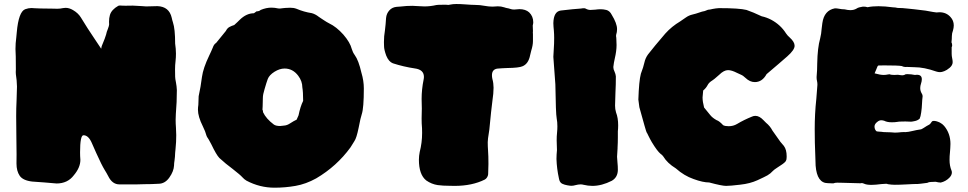

<svg xmlns="http://www.w3.org/2000/svg" viewBox="-20 -874 4705 933"><path d="M560.1 22C537.1 22 519 8.8 505.9 -18.1C500.5 -28.3 495.1 -38.1 488.8 -47.9C479.5 -63 465.3 -90.8 447.3 -131.3C440.9 -146.5 434.1 -161.6 427.2 -176.8C416 -203.6 402.3 -216.8 385.7 -216.8C374.5 -216.8 369.1 -189 369.1 -132.8C369.1 -121.1 369.6 -109.4 370.6 -97.2C370.6 -72.3 359.9 -47.4 338.9 -22.5C318.8 4.4 290.5 17.6 254.9 17.6C215.3 14.2 175.8 10.7 136.7 8.3C106.4 4.9 85.9 -4.9 75.7 -20C65.4 -35.2 60.1 -54.7 60.1 -79.6C60.1 -79.6 60.5 -124 60.5 -124C60.5 -150.4 60.1 -176.8 59.6 -203.1C59.1 -238.3 58.6 -273.4 58.6 -309.1C58.6 -334.5 59.1 -359.9 60.5 -385.7C61.5 -408.2 62 -430.7 62.5 -453.1C62 -473.1 60.5 -493.2 57.1 -513.2C57.1 -513.2 56.6 -523.9 56.6 -523.9C56.6 -523.9 57.1 -537.1 57.1 -537.1C57.1 -537.1 56.6 -599.1 56.6 -599.1C55.7 -611.3 55.2 -623.5 55.2 -635.7C55.2 -654.8 56.6 -673.3 59.1 -691.9C59.1 -691.9 61.5 -717.3 61.5 -717.3C67.4 -783.7 81.1 -820.8 102.1 -829.1C112.8 -833 123 -835 133.3 -835C137.7 -835 142.6 -834.5 147.5 -834C155.8 -833 186 -832.5 238.3 -832C238.3 -832 258.3 -831.5 258.3 -831.5C267.6 -831.5 276.9 -832.5 285.2 -834.5C289.6 -835.4 293.9 -835.9 298.3 -835.9C310.1 -835.9 322.3 -832.5 334.5 -825.2C351.6 -815.4 364.3 -803.2 373 -789.1C394 -754.4 416.5 -719.2 440.4 -684.1C450.7 -668.9 461.4 -653.3 471.7 -637.2C471.7 -637.2 474.1 -649.4 474.1 -649.4C486.3 -678.7 493.7 -697.8 495.6 -706.1C497.1 -714.4 500 -723.6 504.4 -733.9C508.3 -744.1 510.3 -751.5 510.3 -755.4C510.3 -755.4 509.8 -768.1 509.8 -768.1C509.8 -780.3 511.2 -791 514.2 -801.3C519.5 -818.8 533.2 -833.5 554.7 -845.7C557.1 -846.7 560.1 -847.2 564 -847.2C565.9 -847.2 568.4 -847.2 571.3 -846.7C574.2 -846.2 580.1 -846.2 589.4 -846.2C589.4 -846.2 625.5 -846.7 625.5 -846.7C638.7 -845.7 647.9 -845.2 653.3 -845.2C658.7 -845.2 664.6 -844.7 670.9 -844.2C677.2 -843.3 683.6 -842.8 689.9 -842.8C709 -842.8 727.1 -843.3 745.1 -844.2C782.7 -842.8 806.2 -824.2 814.5 -787.6C815.9 -780.3 817.9 -772.9 820.3 -765.6C827.6 -744.1 831.1 -709.5 831.1 -662.1C833.5 -645.5 835 -629.4 835 -613.8C835 -601.6 834.5 -589.4 833 -576.7C831.5 -564 830.6 -550.8 830.6 -537.6C830.6 -537.6 831.1 -501.5 831.1 -501.5C831.1 -495.1 832.5 -485.8 835 -473.6C837.4 -461.4 838.9 -448.7 839.4 -436.5C839.4 -397.9 837.9 -358.9 834.5 -320.3C834 -311 833.5 -301.8 833.5 -292.5C833.5 -279.3 834 -266.6 835 -254.4C835.9 -241.7 836.4 -229.5 836.4 -217.3C836.4 -195.3 835.4 -172.9 833 -150.4C831.5 -137.7 830.6 -125 830.1 -112.3C829.6 -106 829.1 -100.1 828.1 -94.2C826.7 -85.9 825.7 -77.6 825.7 -69.3C824.7 -51.3 817.4 -31.7 803.2 -11.7C789.1 8.8 771 19 750 19C727.5 20.5 705.1 21 682.6 21C670.4 21 657.7 21.5 645 22C645 22 560.1 22 560.1 22Z M1177.7 3.9C1170.4 -0.5 1163.6 -5.9 1157.2 -13.2C1150.9 -20.5 1135.3 -33.7 1110.4 -53.2C1087.9 -69.8 1066.4 -87.4 1045.9 -106.4C1035.6 -117.2 1022.9 -139.2 1006.8 -172.9C996.1 -192.9 990.2 -203.6 988.8 -204.6C987.3 -205.6 985.8 -209 983.4 -214.8C980 -228 974.1 -243.2 965.8 -259.8C949.7 -292 941.9 -318.8 941.9 -340.8C941.9 -348.1 942.4 -356 943.8 -364.3C943.8 -364.3 945.3 -406.2 945.3 -406.2C952.1 -437 957.5 -468.3 961.4 -500C965.3 -528.8 977.1 -563.5 996.6 -604C1002.9 -617.2 1008.8 -629.9 1014.2 -643.1C1017.6 -653.3 1022.9 -661.1 1030.3 -665.5C1030.3 -665.5 1077.6 -723.6 1077.6 -723.6C1082 -732.4 1087.4 -738.8 1094.7 -742.7C1102.1 -746.6 1109.9 -750 1118.2 -752.4C1129.9 -762.7 1138.7 -771.5 1145 -777.8C1166.5 -798.8 1189.5 -809.6 1213.9 -809.6C1213.9 -809.6 1226.6 -818.8 1226.6 -818.8C1235.4 -818.8 1242.2 -821.3 1246.6 -825.7C1264.2 -833 1281.7 -836.9 1299.3 -836.9C1310.1 -836.9 1320.8 -835.4 1332 -833C1332 -833 1340.3 -832.5 1340.3 -832.5C1344.2 -832.5 1348.1 -833 1352.5 -834C1357.9 -835 1370.6 -835.9 1390.1 -836.4C1400.9 -836.4 1411.1 -835 1420.4 -831.5C1444.3 -821.3 1469.2 -814 1495.1 -810.1C1506.3 -807.1 1517.6 -801.3 1528.8 -792.5C1533.2 -789.1 1538.1 -786.1 1542.5 -783.2C1546.9 -780.3 1551.3 -777.3 1555.2 -774.9C1563 -769.5 1570.8 -765.1 1579.1 -760.7C1603 -749.5 1626 -731 1648.4 -706.1C1670.4 -680.7 1684.1 -657.2 1689.5 -635.7C1692.4 -625.5 1697.3 -615.2 1704.1 -606C1716.3 -589.4 1727.1 -561 1736.3 -520.5C1744.1 -494.6 1748 -469.2 1748 -444.3C1748 -380.9 1744.6 -339.4 1738.3 -320.3C1734.4 -309.1 1729 -286.6 1722.7 -252.9C1715.8 -219.2 1709 -198.2 1702.6 -189C1699.2 -184.1 1696.3 -179.2 1693.8 -174.8C1690.4 -168.9 1687 -163.1 1683.1 -157.7C1638.7 -96.7 1583 -46.4 1516.6 -7.3C1483.4 11.2 1449.7 23.4 1416 29.3C1382.3 35.2 1348.1 38.1 1314 38.1C1266.6 38.1 1221.2 26.9 1177.7 3.9ZM1359.9 -263.7C1370.1 -264.2 1380.4 -268.1 1391.1 -275.4C1401.9 -282.7 1412.1 -288.1 1421.4 -292.5C1421.4 -292.5 1430.7 -313.5 1430.7 -313.5C1436.5 -341.8 1443.8 -365.2 1453.1 -383.8C1453.1 -413.6 1451.7 -435.1 1449.2 -449.2C1449.2 -469.2 1442.4 -488.3 1429.2 -505.9C1411.6 -529.3 1389.6 -541 1362.8 -541C1346.7 -541 1330.6 -535.6 1314 -525.4C1296.9 -514.6 1286.1 -502.9 1281.2 -490.2C1276.9 -479 1272 -462.9 1265.6 -440.9C1260.3 -423.8 1257.3 -409.7 1257.3 -397.5C1257.3 -385.3 1256.8 -371.6 1256.3 -356.9C1255.9 -350.6 1255.4 -345.2 1255.4 -341.3C1257.3 -338.4 1258.3 -334 1258.3 -328.6C1268.1 -307.6 1285.6 -287.6 1311 -268.6C1317.4 -264.2 1327.6 -261.7 1341.3 -261.7C1341.3 -261.7 1359.9 -263.7 1359.9 -263.7Z M2163.1 28.8C2143.1 28.8 2124 27.8 2106.9 25.4C2087.4 22.5 2068.8 15.1 2051.3 2.9C2027.3 -16.1 2015.6 -49.8 2015.6 -98.1C2015.6 -110.4 2017.1 -123 2019.5 -135.3C2027.3 -165.5 2031.2 -196.3 2031.2 -228C2031.2 -228 2030.8 -250.5 2030.8 -250.5C2029.3 -266.6 2028.8 -282.2 2028.8 -298.3C2028.8 -298.3 2029.8 -346.2 2029.8 -346.2C2029.8 -346.2 2028.8 -393.1 2028.8 -393.1C2028.8 -424.8 2032.2 -456.1 2038.6 -487.8C2039.6 -492.2 2040 -496.6 2040 -500.5C2040 -523.9 2025.4 -537.6 1995.6 -541.5C1959 -546.9 1923.8 -555.2 1889.2 -566.4C1876 -571.3 1865.2 -583.5 1856.9 -603.5C1849.6 -623.5 1846.2 -638.7 1846.2 -649.9C1845.7 -661.1 1845.7 -667.5 1845.7 -669.4C1845.7 -688.5 1847.2 -707.5 1850.6 -726.6C1853 -746.6 1855 -766.1 1856 -786.1C1857.4 -801.3 1862.8 -813.5 1872.1 -823.7C1881.3 -834 1893.1 -839.4 1907.7 -840.8C1907.7 -840.8 1927.7 -842.3 1927.7 -842.3C1946.3 -844.7 1964.8 -845.7 1983.9 -845.7C1993.2 -845.7 2002.4 -845.2 2012.7 -844.2C2022.5 -843.3 2032.2 -842.8 2042.5 -842.8C2062 -842.8 2081.5 -845.2 2100.6 -849.6C2104.5 -850.1 2108.4 -850.6 2111.8 -850.6C2111.8 -850.6 2146.5 -851.1 2146.5 -851.1C2147.9 -851.1 2149.4 -851.1 2151.9 -850.6C2153.8 -850.1 2156.7 -850.1 2160.2 -850.1C2161.6 -850.1 2163.1 -850.6 2164.6 -851.1C2175.8 -853.5 2186.5 -854.5 2197.3 -854.5C2209.5 -854.5 2224.6 -854 2243.7 -852.5C2262.2 -851.1 2277.3 -850.1 2289.6 -850.1C2304.7 -850.1 2319.3 -848.6 2334.5 -845.7C2347.7 -843.3 2360.4 -841.8 2373.5 -841.8C2381.3 -841.8 2389.6 -842.3 2398.9 -843.3C2409.7 -843.3 2419.9 -841.8 2430.2 -838.4C2435.5 -836.4 2441.4 -835 2446.8 -834C2450.7 -833.5 2454.6 -832.5 2458 -831.1C2464.8 -828.6 2471.7 -827.6 2478.5 -827.6C2478.5 -827.6 2503.9 -829.6 2503.9 -829.6C2523.9 -829.6 2540 -824.2 2551.3 -814C2564.5 -801.3 2571.3 -785.2 2571.3 -765.6C2571.3 -761.2 2570.3 -755.9 2568.8 -750C2568.8 -750 2569.8 -723.6 2569.8 -723.6C2569.8 -723.6 2569.3 -714.4 2569.3 -714.4C2569.3 -711.9 2569.3 -710.4 2569.8 -709.5C2569.8 -709.5 2569.8 -674.3 2569.8 -674.3C2569.8 -660.2 2566.9 -645 2561.5 -627.9C2561.5 -627.9 2556.2 -606.4 2556.2 -606.4C2550.8 -577.6 2538.1 -559.6 2518.6 -551.8C2507.3 -546.9 2482.9 -543.9 2445.8 -543.5C2429.2 -543 2412.6 -542 2396 -540.5C2378.9 -537.6 2370.6 -526.9 2370.6 -508.3C2370.6 -502.9 2371.1 -497.1 2372.6 -490.7C2376.5 -476.6 2378.4 -461.9 2378.4 -447.8C2378.4 -430.2 2376.5 -408.2 2372.6 -382.3C2369.1 -356.9 2364.3 -311 2357.9 -244.6C2356.9 -236.8 2356 -229 2354.5 -221.7C2352.1 -208.5 2350.6 -195.8 2350.1 -183.1C2350.1 -169.4 2350.6 -155.8 2351.6 -142.6C2353 -125 2353.5 -103 2353.5 -77.1C2353.5 -60.1 2353 -43.5 2352.1 -26.9C2351.6 -22.5 2350.1 -17.6 2347.2 -12.7C2343.8 -7.3 2340.3 -3.9 2335.9 -1.5C2294.9 19 2246.1 29.3 2189 29.3C2180.7 28.8 2172.4 28.8 2163.1 28.8Z M2815.4 23.9C2811 22.5 2806.2 22 2800.8 22C2793.5 22 2785.2 23.4 2775.4 25.9C2769 27.8 2763.2 28.8 2756.8 28.8C2756.8 28.8 2749 28.3 2749 28.3C2749 28.3 2736.8 26.4 2736.8 26.4C2728 24.9 2719.7 22.5 2712.4 19C2705.1 15.6 2699.7 8.8 2697.3 -1.5C2697.3 -1.5 2695.8 -8.3 2695.8 -8.3C2689 -39.1 2685.1 -70.3 2684.1 -101.6C2684.1 -115.7 2685.1 -130.4 2686.5 -144.5C2686.5 -144.5 2685.1 -191.9 2685.1 -191.9C2685.1 -204.6 2685.5 -217.3 2687 -230.5C2688 -240.2 2688.5 -250 2688.5 -260.3C2688.5 -273.4 2687.5 -286.6 2685.1 -299.3C2682.1 -314 2680.2 -369.1 2678.7 -464.4C2678.7 -464.4 2668.9 -597.7 2668.9 -597.7C2669.4 -609.9 2669.9 -621.6 2670.9 -633.3C2672.4 -652.3 2672.9 -670.9 2672.9 -689.9C2672.9 -702.1 2672.4 -713.9 2671.4 -726.1C2669.9 -737.8 2669.4 -749.5 2668.9 -761.7C2669.9 -799.3 2681.6 -819.3 2704.6 -822.8C2748.5 -828.1 2781.2 -831.1 2803.2 -832.5C2808.1 -833.5 2813 -834 2817.9 -834C2821.3 -834 2823.7 -833.5 2826.2 -832C2834 -827.6 2841.8 -825.7 2849.1 -825.7C2856.9 -825.7 2864.7 -826.2 2872.1 -827.1C2882.3 -828.6 2891.6 -829.1 2898.9 -829.1C2907.2 -829.1 2916.5 -828.1 2926.3 -825.7C2937.5 -822.8 2946.3 -814.9 2952.6 -802.2C2969.7 -774.4 2978.5 -751 2978.5 -732.4C2978.5 -723.1 2977.1 -713.9 2974.1 -704.6C2974.1 -704.6 2973.6 -698.7 2973.6 -698.7C2973.6 -696.3 2974.1 -694.3 2974.6 -691.9C2975.1 -689.5 2975.1 -686.5 2975.1 -684.1C2975.1 -678.7 2975.1 -673.3 2975.6 -668.9C2976.1 -664.1 2976.1 -659.7 2976.1 -655.3C2976.1 -635.3 2973.1 -614.3 2967.8 -591.3C2964.4 -577.1 2961.9 -562.5 2960.4 -548.3C2960.4 -541 2962.4 -533.2 2966.3 -525.9C2969.7 -518.1 2972.2 -510.3 2972.7 -502.9C2972.7 -476.6 2972.2 -450.2 2970.7 -423.8C2969.2 -389.2 2968.8 -368.2 2968.8 -360.8C2968.8 -349.6 2970.2 -338.4 2973.6 -327.6C2980.5 -310.1 2983.9 -289.1 2983.9 -265.1C2983.9 -255.4 2983.4 -245.6 2982.4 -235.8C2982.4 -235.8 2982.4 -204.6 2982.4 -204.6C2982.4 -188 2981.9 -172.4 2981 -157.7C2981 -157.7 2981 -153.8 2981 -153.8C2979.5 -130.9 2978.5 -117.2 2978.5 -112.3C2979 -103 2979.5 -93.8 2980.5 -84.5C2981.9 -72.3 2982.4 -60.1 2982.4 -47.9C2981.9 -23.9 2972.2 -6.8 2953.1 4.4C2920.4 21 2889.2 29.3 2858.4 29.3C2844.2 29.3 2830.1 27.3 2815.4 23.9Z M3426.3 12.7C3406.2 12.7 3380.9 7.3 3350.6 -3.9C3319.8 -14.6 3291 -31.7 3264.2 -55.7C3236.3 -72.8 3216.3 -91.8 3203.1 -113.8C3199.7 -118.7 3195.3 -123 3189.9 -126.5C3179.7 -134.8 3165.5 -153.3 3147.5 -183.1C3141.6 -193.4 3136.2 -203.1 3131.3 -213.4C3126.5 -223.6 3123.5 -229.5 3122.1 -231C3120.6 -232.4 3108.9 -272.9 3086.9 -353C3084 -372.6 3082.5 -384.8 3082 -390.1C3084 -449.7 3087.9 -491.7 3094.2 -515.6C3102.5 -537.6 3108.4 -555.7 3111.3 -569.8C3114.3 -584 3120.1 -597.2 3128.9 -609.4C3147.9 -634.3 3176.3 -668 3212.9 -710.9C3233.9 -734.4 3258.3 -753.9 3285.2 -770C3294.4 -776.4 3303.7 -782.7 3313 -789.1C3323.2 -796.4 3334 -800.8 3344.2 -803.2C3352.5 -804.7 3368.2 -809.6 3391.1 -817.4C3400.4 -818.8 3409.2 -821.3 3418 -825.7C3420.4 -826.7 3422.4 -827.1 3424.8 -827.1C3427.2 -827.1 3433.1 -828.1 3443.4 -830.6C3453.6 -832.5 3463.4 -834 3473.6 -834.5C3540 -834.5 3584.5 -831.5 3607.4 -825.7C3628.9 -818.4 3653.3 -808.1 3681.2 -794.9C3697.3 -791.5 3712.9 -785.6 3727.1 -778.3C3757.3 -762.2 3781.7 -740.2 3799.8 -711.4C3804.7 -704.1 3810.5 -697.8 3817.9 -691.4C3833.5 -677.2 3841.3 -664.1 3841.3 -651.4C3841.3 -638.2 3829.6 -621.1 3805.7 -600.1C3781.7 -579.1 3748.5 -550.3 3705.1 -513.7C3690.9 -487.8 3671.9 -475.1 3647.9 -475.1C3631.8 -475.1 3616.7 -481.9 3602.5 -495.6C3595.2 -502.9 3587.4 -508.3 3579.1 -511.7C3572.8 -514.2 3566.9 -517.1 3561 -520C3543.9 -528.8 3529.8 -533.2 3517.6 -533.2C3504.4 -533.2 3489.7 -525.4 3474.6 -510.3C3468.8 -505.9 3464.4 -502 3460.9 -498.5C3455.1 -493.2 3448.7 -487.8 3441.9 -483.4C3430.7 -476.6 3422.4 -468.8 3418 -459.5C3413.1 -450.2 3406.2 -441.9 3397 -434.1C3395 -416 3394 -404.8 3394 -400.4C3394 -386.7 3396.5 -370.6 3401.4 -351.6C3412.6 -337.4 3422.9 -324.7 3431.6 -314.5C3439 -305.2 3449.2 -297.4 3462.4 -290C3470.7 -287.6 3481.4 -279.3 3494.1 -265.6C3500.5 -262.2 3509.8 -260.7 3521 -260.7C3535.6 -260.7 3549.3 -264.2 3561.5 -271.5C3585 -285.6 3609.4 -297.4 3634.8 -307.6C3640.1 -310.1 3645.5 -311 3650.9 -311C3664.1 -311 3677.2 -303.7 3690.4 -289.6C3690.4 -289.6 3702.1 -277.8 3702.1 -277.8C3715.8 -266.6 3726.1 -253.9 3733.4 -239.7C3733.4 -239.7 3772 -185.1 3772 -185.1C3777.8 -178.7 3783.7 -171.9 3789.1 -165C3798.3 -152.8 3802.7 -135.7 3802.7 -114.3C3802.7 -108.4 3802.2 -103 3801.3 -97.7C3799.8 -92.3 3796.9 -87.9 3792 -84C3787.1 -79.6 3781.7 -75.7 3776.4 -72.3C3770.5 -68.8 3765.1 -65.4 3760.7 -62C3757.8 -59.6 3754.9 -57.6 3751.5 -55.7C3746.1 -52.2 3741.2 -48.8 3736.8 -44.4C3728 -34.7 3718.8 -27.3 3709.5 -22C3700.2 -16.6 3683.6 -8.8 3660.2 2C3636.7 12.7 3608.9 20 3577.1 23.4C3544.9 27.3 3522 29.3 3508.3 29.3C3495.1 29.3 3467.8 23.9 3426.3 12.7Z M4214.8 24.4C4198.7 24.4 4187 22.5 4178.7 18.6C4174.8 16.6 4170.9 15.6 4167.5 15.6C4165 15.6 4163.1 16.1 4161.1 16.6C4161.1 16.6 4074.2 14.2 4074.2 14.2C4065.9 13.7 4057.1 13.7 4048.8 13.7C4042 13.7 4035.2 14.6 4028.8 17.1C4019.5 16.6 4010.7 16.1 4002.9 16.1C3967.8 16.1 3947.8 -12.2 3943.4 -69.3C3943.4 -69.3 3941.9 -115.2 3941.9 -115.2C3939.9 -158.7 3939 -202.6 3939 -246.6C3939 -295.4 3941.4 -344.2 3946.8 -393.6C3946.8 -393.6 3952.1 -461.9 3952.1 -461.9C3952.1 -468.3 3951.7 -474.1 3950.2 -480.5C3948.7 -486.3 3948.2 -491.7 3948.2 -497.1C3948.2 -497.1 3948.2 -500.5 3948.2 -500.5C3950.2 -522 3951.2 -543.5 3951.2 -565.4C3952.1 -616.7 3957 -657.2 3965.3 -686.5C3969.2 -702.1 3971.7 -718.3 3972.7 -734.4C3972.7 -734.4 3976.1 -761.7 3976.1 -761.7C3981.9 -803.2 4002.4 -827.1 4037.1 -833.5C4043.5 -833.5 4049.8 -833 4057.1 -831.5C4066.4 -829.6 4075.7 -828.6 4084.5 -828.6C4094.2 -826.2 4103.5 -824.7 4111.8 -824.7C4123.5 -824.7 4133.8 -827.1 4142.6 -832.5C4146 -835 4150.9 -837.4 4158.2 -838.9C4158.2 -838.9 4163.6 -839.8 4163.6 -839.8C4168 -841.3 4172.9 -841.8 4177.7 -841.8C4183.6 -841.8 4189.5 -840.8 4195.8 -838.9C4210.9 -842.3 4229 -843.8 4249 -843.8C4270 -843.8 4293.5 -841.8 4319.3 -838.4C4326.7 -838.4 4334 -837.4 4342.3 -835.4C4357.4 -835.4 4373 -834.5 4388.7 -832.5C4405.8 -831.1 4435.5 -827.6 4478 -822.3C4509.3 -816.4 4526.9 -813.5 4530.8 -813.5C4530.8 -813.5 4544.9 -814.5 4544.9 -814.5C4567.4 -814.5 4585.4 -806.6 4599.1 -791C4609.4 -779.8 4614.7 -766.1 4614.7 -750.5C4614.7 -742.7 4613.3 -734.4 4610.8 -725.6C4607.4 -716.8 4605.5 -708 4605.5 -699.2C4605.5 -689 4605 -678.7 4603.5 -668.5C4606 -664.1 4606.9 -659.2 4606.9 -652.8C4606.9 -649.4 4606 -647 4604.5 -645.5C4604.5 -645.5 4604.5 -612.3 4604.5 -612.3C4604.5 -605 4605.5 -598.1 4606.9 -591.3C4608.4 -584 4609.4 -577.6 4609.4 -572.3C4609.4 -562 4604.5 -553.2 4595.2 -544.9C4585.4 -536.6 4576.7 -531.2 4568.8 -528.3C4560.5 -524.9 4553.7 -523.4 4547.9 -523.4C4542 -523.4 4536.1 -524.4 4529.8 -526.4C4489.7 -540.5 4454.6 -547.4 4424.3 -547.4C4411.6 -547.4 4398.9 -547.9 4385.7 -548.8C4385.7 -548.8 4381.3 -548.3 4381.3 -548.3C4375 -548.3 4368.2 -549.8 4361.3 -553.2C4350.1 -555.2 4321.8 -556.2 4276.4 -556.2C4276.4 -556.2 4248.5 -555.7 4248.5 -555.7C4247.1 -555.2 4245.6 -553.7 4244.1 -551.3C4242.7 -548.8 4240.2 -543 4237.3 -534.7C4233.9 -526.4 4231.4 -520.5 4230 -517.6C4249 -512.2 4263.7 -509.8 4273.9 -509.8C4281.2 -509.8 4288.1 -510.7 4295.4 -512.2C4297.9 -512.7 4300.3 -513.2 4302.7 -513.2C4308.1 -510.7 4315.9 -509.8 4326.2 -509.8C4331.1 -509.8 4336.9 -510.3 4343.3 -510.7C4352.1 -509.3 4358.4 -508.3 4362.3 -508.3C4362.3 -508.3 4366.7 -508.3 4366.7 -508.3C4371.1 -508.3 4376 -509.8 4380.9 -513.2C4384.3 -513.7 4387.2 -513.7 4390.6 -513.7C4401.9 -513.7 4413.6 -512.2 4425.8 -509.8C4429.2 -510.3 4432.6 -510.7 4435.5 -510.7C4451.7 -510.7 4459.5 -503.4 4459.5 -488.8C4459.5 -482.4 4458 -475.1 4455.6 -467.8C4453.1 -460.4 4451.7 -453.1 4451.7 -446.3C4451.7 -437 4454.1 -428.2 4459 -419.9C4461.9 -415.5 4463.4 -411.1 4463.4 -406.7C4461.9 -394.5 4460.9 -382.8 4460.4 -370.6C4460 -356.4 4458.5 -342.3 4456.5 -328.1C4454.6 -314 4452.1 -303.7 4448.7 -296.9C4441.4 -291 4433.6 -287.1 4424.8 -285.6C4416 -283.7 4410.2 -282.7 4407.2 -282.7C4397 -282.7 4387.7 -283.2 4379.4 -283.7C4370.1 -283.2 4362.8 -283.2 4356.4 -283.2C4351.1 -283.2 4345.7 -282.7 4340.3 -281.7C4333 -280.3 4323.7 -279.8 4313.5 -279.8C4298.3 -279.8 4286.1 -282.2 4276.9 -287.1C4272 -288.6 4267.1 -289.6 4262.2 -289.6C4255.9 -289.6 4249.5 -287.1 4243.7 -282.2C4234.4 -275.4 4229.5 -267.6 4229.5 -258.8C4229.5 -254.9 4230.5 -250.5 4231.9 -246.1C4234.9 -239.7 4238.3 -235.8 4241.7 -235.4C4245.1 -234.9 4248 -234.4 4250.5 -234.4C4254.9 -234.4 4259.8 -233.9 4264.6 -233.4C4269.5 -232.4 4274.9 -231.9 4280.8 -231.9C4291.5 -231.9 4300.8 -231.4 4309.1 -231C4316.9 -230 4323.2 -229.5 4328.6 -229.5C4337.9 -229.5 4349.1 -230.5 4361.8 -231.9C4369.1 -232.4 4373.5 -232.4 4376 -232.4C4376 -232.4 4378.4 -231.9 4378.4 -231.9C4388.7 -232.4 4399.9 -233.9 4413.1 -237.3C4426.3 -240.7 4440.4 -243.2 4456.1 -245.6C4461.4 -248 4467.8 -251.5 4474.1 -255.9C4480.5 -260.3 4486.3 -263.7 4492.2 -266.6C4498 -269 4502.9 -274.4 4507.3 -281.7C4509.3 -285.2 4512.7 -286.6 4517.6 -286.6C4526.4 -286.6 4536.1 -283.7 4547.4 -278.3C4555.7 -273.9 4562.5 -268.6 4567.9 -262.2C4588.4 -237.8 4598.6 -208.5 4598.6 -174.8C4598.1 -161.1 4597.7 -147.5 4596.2 -133.3C4594.7 -121.1 4594.2 -108.9 4594.2 -96.7C4594.2 -78.1 4597.2 -61 4603.5 -45.9C4605 -42.5 4605.5 -39.1 4605.5 -35.6C4605.5 -26.9 4601.1 -18.1 4592.8 -9.8C4581.5 1.5 4567.9 9.3 4551.3 13.2C4543 12.7 4535.2 11.7 4526.9 9.3C4517.6 9.8 4509.8 10.3 4503.4 10.3C4497.1 10.3 4491.2 11.7 4485.8 14.6C4472.7 16.1 4461.9 17.6 4454.6 18.6C4446.8 19.5 4441.9 20 4439.9 20C4428.2 20 4410.6 20.5 4386.7 22C4362.8 23.4 4343.3 23.9 4328.1 23.9C4317.4 23.9 4306.2 22.9 4294.4 21C4292 19.5 4289.6 19 4286.1 19C4279.8 19 4272 19.5 4262.7 20.5C4244.1 22.9 4228 24.4 4214.8 24.4Z"/></svg>

Font: Kaph
Style: Regular
Weight: 400
Designer: GGBotNet
Foundry: f0n7.com